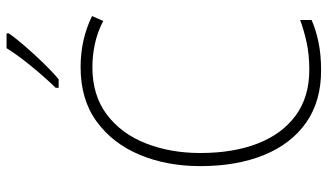

<svg xmlns="http://www.w3.org/2000/svg" viewBox="-227 -763 1000 586"><g transform="rotate(-90 273.0 -470.0)"><path d="M361 -688Q275 -688 216.5 -644Q158 -600 128.5 -525Q99 -450 99 -359Q99 -258 128 -183.5Q157 -109 213.5 -67.5Q270 -26 353 -26Q400 -26 438 -34.5Q476 -43 505 -54V-19Q476 -6 437.5 2Q399 10 351 10Q257 10 192 -35.5Q127 -81 93 -164Q59 -247 59 -359Q59 -461 93.5 -543.5Q128 -626 195 -675Q262 -724 361 -724Q446 -724 517 -689L502 -655Q467 -673 431.5 -680.5Q396 -688 361 -688ZM464 -943Q448 -920 424 -892.5Q400 -865 374 -838Q348 -811 324 -791H298V-800Q330 -833 364 -874.5Q398 -916 419 -950H464Z"/></g></svg>

Font: Noto Sans Armenian SemiCondensed ExtraLight
Style: Regular
Weight: 200
Width: 4
Designer: Monotype Design Team
Foundry: Monotype Imaging Inc.
Version: Version 2.008; ttfautohint (v1.8.4.7-5d5b)